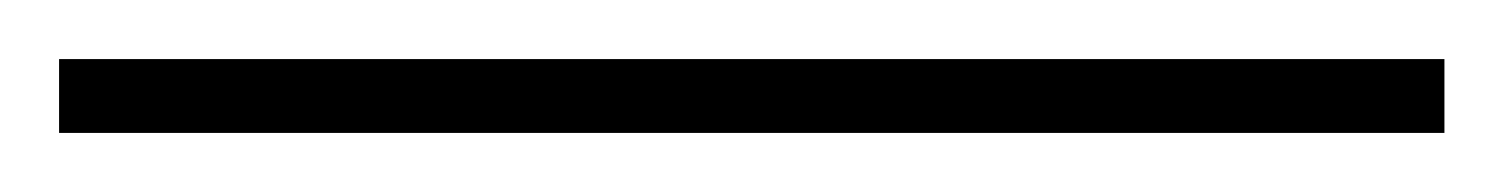

<svg xmlns="http://www.w3.org/2000/svg" viewBox="-25 63 509 65"><path d="M-5 108V83H464V108Z"/></svg>

Font: Noto Serif Lao Thin
Style: Regular
Weight: 250
Designer: Monotype Design Team
Foundry: Monotype Imaging Inc.
Version: Version 2.003